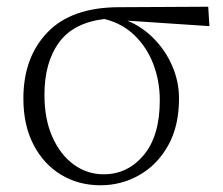

<svg xmlns="http://www.w3.org/2000/svg" viewBox="-20 -531 657 565"><path d="M285.2 -18.1Q355.5 -18.1 402.8 -74.5Q450.2 -130.9 450.2 -235.8Q450.2 -292.5 431.2 -342.3Q412.1 -392.1 375.7 -427.2Q339.4 -462.4 287.1 -475.1Q195.3 -463.9 153.1 -405.3Q110.8 -346.7 110.8 -252Q110.8 -179.7 134.5 -127.2Q158.2 -74.7 197.5 -46.4Q236.8 -18.1 285.2 -18.1ZM596.2 -454.1 355 -470.2Q400.4 -451.2 434.6 -415.5Q468.8 -379.9 487.8 -334.7Q506.8 -289.6 506.8 -241.2Q506.8 -159.7 474.6 -102.5Q442.4 -45.4 389.6 -15.6Q336.9 14.2 275.9 14.2Q210.9 14.2 159.7 -16.8Q108.4 -47.9 78.6 -105.2Q48.8 -162.6 48.8 -241.2Q48.8 -362.3 119.9 -436Q190.9 -509.8 331.1 -509.8L592.8 -511.2Z"/></svg>

Font: Source Han Serif CN ExtraLight
Style: Regular
Weight: 250
Designer: Ryoko NISHIZUKA  (kana & ideographs); Frank Grießhammer (Latin, Greek & Cyrillic); Wenlong ZHANG  (bopomofo); Sandoll Co
Foundry: Adobe Systems Incorporated
Version: Version 1.001;PS 1.001;hotconv 16.6.54;makeotf.lib2.5.65590